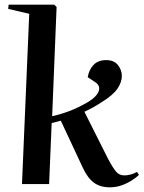

<svg xmlns="http://www.w3.org/2000/svg" viewBox="-20 -787 614 821"><path d="M105 -728 15 -749 17 -767H212L222 -757L203 -290Q246 -300 283 -314.5Q320 -329 360 -353Q395 -375 402.5 -398.5Q410 -422 385 -437L355 -457Q361 -490 380.5 -510Q400 -530 434 -530Q468 -530 484.5 -508.5Q501 -487 501 -463Q501 -435 482 -407.5Q463 -380 416 -351Q398 -339 380 -329Q362 -319 341 -309L441 -110Q462 -70 476 -53.5Q490 -37 511 -37Q539 -37 566 -52L574 -39Q564 -29 545 -16.5Q526 -4 501.5 5Q477 14 450 14Q409 14 382 -5.5Q355 -25 334 -70L240 -271Q230 -268 220 -265.5Q210 -263 201 -261L190 0H74Z"/></svg>

Font: Literata 72pt SemiBold
Style: Italic
Weight: 600
Italic angle: -2°
Designer: Latin by Veronika Burian and Jose Scaglione. Greek by Irene Vlachou. Cyrillic by Vera Evstafieva
Foundry: TypeTogether
Version: Version 3.002